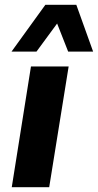

<svg xmlns="http://www.w3.org/2000/svg" viewBox="-20 -780 408 800"><path d="M29 0 109 -503H266L185 0ZM28 -565 169 -760H298L368 -565H264L218 -682L132 -565Z"/></svg>

Font: Nunito Sans 7pt SemiCondensed ExtraBold
Style: Italic
Weight: 800
Width: 4
Italic angle: -9°
Designer: Vernon Adams
Foundry: Vernon Adams
Version: Version 3.101;gftools[0.9.27]